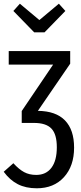

<svg xmlns="http://www.w3.org/2000/svg" viewBox="-25 -802 437 1034"><path d="M374 -7Q374 92 319.5 152Q265 212 173 212Q114 212 71 190Q28 168 -5 123L47 77Q77 110 105 125Q133 140 170 140Q223 140 252 101.5Q281 63 281 -9Q281 -79 252 -109.5Q223 -140 158 -140H92V-204L261 -454H22V-527H353V-459L179 -205Q276 -204 325 -153.5Q374 -103 374 -7ZM327 -743 215 -628H159L47 -743L82 -782L187 -694L292 -782Z"/></svg>

Font: Fira Sans Compressed
Style: Regular
Weight: 400
Width: 1
Designer: bBox Type GmbH & Carrois Corporate GbR & Edenspiekermann AG
Foundry: bBox Type GmbH & Carrois Corporate GbR & Edenspiekermann AG
Version: Version 4.301